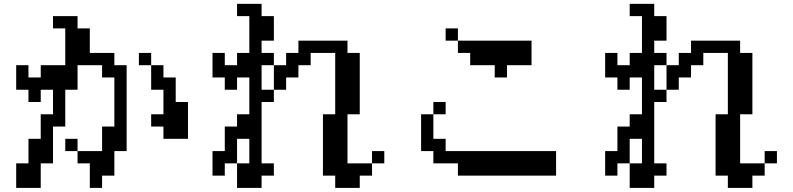

<svg xmlns="http://www.w3.org/2000/svg" viewBox="-20 -879 4040 978"><path d="M750 -234.4V-296.9H812.5V-421.9H750V-546.9H812.5V-484.4H875V-359.4H937.5V-171.9H812.5V-234.4ZM687.5 -546.9V-609.4H750V-546.9ZM62.5 -46.9H125V-171.9H187.5V-296.9H250V-421.9H187.5V-359.4H125V-421.9H62.5V-546.9H125V-484.4H187.5V-546.9H312.5V-734.4H250V-796.9H375V-734.4H437.5V-609.4H562.5V-546.9H625V-109.4H562.5V15.6H500V78.1H437.5V-46.9H375V-109.4H500V-234.4H562.5V-484.4H500V-546.9H375V-421.9H312.5V-234.4H250V-46.9H187.5V78.1H62.5ZM375 -109.4H312.5V-171.9H375Z M1062.5 15.6V-109.4H1125V-234.4H1187.5V-296.9H1250V-484.4H1187.5V-421.9H1125V-484.4H1062.5V-609.4H1125V-546.9H1187.5V-609.4H1250V-796.9H1187.5V-859.4H1312.5V-796.9H1375V-671.9H1312.5V-609.4H1375V-546.9H1312.5V-421.9H1375V-359.4H1312.5V-46.9H1375V15.6H1312.5V78.1H1187.5V-46.9H1125V15.6ZM1187.5 -46.9H1250V-171.9H1187.5ZM1375 -421.9V-546.9H1437.5V-609.4H1500V-671.9H1750V-609.4H1812.5V-296.9H1750V-46.9H1875V15.6H1812.5V78.1H1687.5V15.6H1625V-296.9H1687.5V-609.4H1562.5V-546.9H1500V-484.4H1437.5V-421.9ZM1875 -46.9V-109.4H1937.5V-46.9Z M2250 -671.9V-734.4H2312.5V-671.9ZM2125 -109.4V-296.9H2187.5V-171.9H2250V-109.4H2812.5V15.6H2312.5V-46.9H2187.5V-109.4ZM2312.5 -671.9H2687.5V-546.9H2562.5V-484.4H2500V-546.9H2375V-609.4H2312.5ZM2187.5 -296.9V-359.4H2250V-296.9Z M3062.5 15.6V-109.4H3125V-234.4H3187.5V-296.9H3250V-484.4H3187.5V-421.9H3125V-484.4H3062.5V-609.4H3125V-546.9H3187.5V-609.4H3250V-796.9H3187.5V-859.4H3312.5V-796.9H3375V-671.9H3312.5V-609.4H3375V-546.9H3312.5V-421.9H3375V-359.4H3312.5V-46.9H3375V15.6H3312.5V78.1H3187.5V-46.9H3125V15.6ZM3187.5 -46.9H3250V-171.9H3187.5ZM3375 -421.9V-546.9H3437.5V-609.4H3500V-671.9H3750V-609.4H3812.5V-296.9H3750V-46.9H3875V15.6H3812.5V78.1H3687.5V15.6H3625V-296.9H3687.5V-609.4H3562.5V-546.9H3500V-484.4H3437.5V-421.9ZM3875 -46.9V-109.4H3937.5V-46.9Z"/></svg>

Font: KH Dot Dougenzaka 16
Style: Regular
Weight: 400
Designer: Original version for X68000 by Keitarou Hiraki (http://hp.vector.co.jp/authors/VA000874/) / TrueType conversion by Homem
Version: Version 1.00.20150527